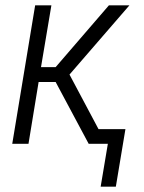

<svg xmlns="http://www.w3.org/2000/svg" viewBox="-20 -540 540 721"><path d="M415 161H358L385 0H313L189 -232H125L87 0H26L112 -520H173L134 -288H189L389 -520H466L241 -260L350 -55H451Z"/></svg>

Font: Iosevka Term Curly Light
Style: Italic
Weight: 300
Italic angle: -9°
Designer: Belleve Invis
Foundry: Belleve Invis
Version: Version 32.3.0